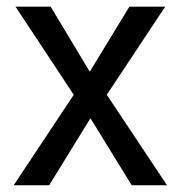

<svg xmlns="http://www.w3.org/2000/svg" viewBox="-20 -548 536 568"><path d="M129.9 -528.3 245.6 -335.9 362.8 -528.3H468.8L295.9 -267.6L474.1 0H369.6L247.6 -198.2L125.5 0H20.5L198.2 -267.6L25.9 -528.3Z"/></svg>

Font: Vazirmatn RD UI FD
Style: Regular
Weight: 400
Designer: Saber Rastikerdar
Foundry: Saber Rastikerdar
Version: Version 33.003